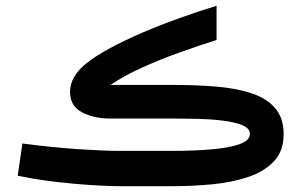

<svg xmlns="http://www.w3.org/2000/svg" viewBox="-20 -641 1037 661"><path d="M573.2 0H393.1Q368.2 0 326.9 -2Q285.6 -3.9 236.3 -8.3Q187 -12.7 136.2 -19.5Q85.4 -26.4 41 -36.1L57.1 -147Q156.7 -133.8 245.8 -127.7Q335 -121.6 388.2 -121.6H572.8Q647 -121.6 707.5 -126.7Q768.1 -131.8 804.2 -144.5Q840.3 -157.2 840.3 -180.2Q840.3 -199.7 813.2 -210.4Q786.1 -221.2 744.6 -226.1Q703.1 -231 658.7 -231.9Q614.3 -232.9 579.6 -232.9H359.9Q302.2 -232.9 261.7 -254.6Q221.2 -276.4 221.2 -323.7Q221.2 -352.5 235.8 -376.7Q250.5 -400.9 272.9 -419.4Q307.1 -447.3 358.2 -474.9Q409.2 -502.4 470.7 -528.8Q532.2 -555.2 597.7 -578.6Q663.1 -602.1 725.6 -621.1V-503.4Q667 -484.9 600.6 -461.2Q534.2 -437.5 471.4 -409.4Q408.7 -381.3 360.4 -348.6H579.1Q657.7 -348.6 726.1 -342.8Q794.4 -336.9 846.2 -319.8Q897.9 -302.7 927.2 -268.8Q956.5 -234.9 956.5 -178.7Q956.5 -121.6 923.6 -86.2Q890.6 -50.8 835.2 -32Q779.8 -13.2 711.7 -6.6Q643.6 0 573.2 0Z"/></svg>

Font: Vazirmatn RD UI SemiBold
Style: Regular
Weight: 600
Designer: Saber Rastikerdar
Foundry: Saber Rastikerdar
Version: Version 33.003